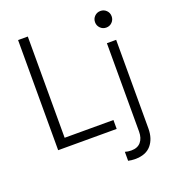

<svg xmlns="http://www.w3.org/2000/svg" viewBox="-163 -843 1061 1179"><g transform="rotate(-20 367.5 -253.5)"><path d="M90.8 -719.7H154.3V-58.1H473.1V0H90.8ZM472.2 208V149.4Q490.2 155.3 513.2 155.3Q554.2 155.3 575.4 130.1Q596.7 105 596.7 62.5V-515.1H657.2V63.5Q657.2 130.9 622.3 171.9Q587.4 212.9 517.6 212.9Q493.7 212.9 472.2 208ZM572.3 -660.6Q572.3 -683.6 588.1 -699.2Q604 -714.8 626.5 -714.8Q649.4 -714.8 665 -699.2Q680.7 -683.6 680.7 -660.6Q680.7 -638.2 665 -622.3Q649.4 -606.4 626.5 -606.4Q604 -606.4 588.1 -622.3Q572.3 -638.2 572.3 -660.6Z"/></g></svg>

Font: Reddit Sans Light
Style: Regular
Weight: 300
Designer: Stephen Hutchings
Foundry: Reddit
Version: Version 1.013